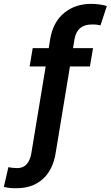

<svg xmlns="http://www.w3.org/2000/svg" viewBox="-87 -780 579 1004"><path d="M399.4 -528.3 383.3 -432.6H278.8L204.1 20Q189.5 109.9 135.7 157.2Q82 204.6 -1 204.1Q-18.6 204.6 -33.9 203.1Q-49.3 201.7 -66.9 197.3L-43 93.8Q-34.7 96.2 -20 97.7Q-5.4 99.1 2.9 99.1Q34.7 99.1 53 77.9Q71.3 56.6 77.1 20L151.9 -432.6H67.9L84 -528.3H168L175.3 -575.7Q190.9 -665.5 248.8 -712.6Q306.6 -759.8 389.6 -759.8Q412.1 -759.8 434.1 -756.6Q456.1 -753.4 471.7 -748.5L438.5 -647.5Q430.2 -649.4 419.7 -650.9Q409.2 -652.3 393.1 -651.9Q356 -652.3 332.8 -633.3Q309.6 -614.3 302.7 -575.7L294.9 -528.3Z"/></svg>

Font: Inter Tight SemiBold
Style: Italic
Weight: 600
Italic angle: -9.39999°
Designer: Rasmus Andersson
Foundry: rsms
Version: Version 3.004